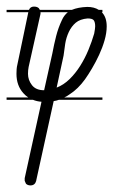

<svg xmlns="http://www.w3.org/2000/svg" viewBox="-20 -317 344 583"><path d="M87 239Q82 246 73 246Q64 246 59 241Q58 240 58 239L55 232V230V224L106 -8Q92 -9 80 -14H0V-21H66Q58 -26 51 -34Q30 -57 30 -93Q30 -100 30.5 -107Q31 -114 33 -122L66 -280H0V-287H68Q72 -297 83 -297Q93 -297 98 -292Q100 -289 101 -287H198Q217 -295 245 -296Q266 -296 280 -287H291V-280H289Q304 -265 304 -237Q304 -217 297.5 -194.5Q291 -172 281 -150.5Q271 -129 259.5 -109.5Q248 -90 238 -76Q217 -47 192 -31Q184 -25 175 -21H291V-14H159Q151 -11 143 -10L90 231V232ZM103 -275 67 -114Q65 -104 65 -93Q65 -74 77 -58.5Q89 -43 114 -43L139 -155Q144 -182 150.5 -207.5Q157 -233 168 -256Q174 -270 186 -280H103ZM152 -51Q173 -59 191 -76.5Q209 -94 223.5 -117Q238 -140 248.5 -165.5Q259 -191 266 -215Q269 -231 269 -237Q269 -249 265 -255Q261 -261 246 -261Q223 -259 210 -248Q197 -237 189 -220Q181 -203 178 -184Q175 -165 173 -148Z"/></svg>

Font: Gruenewald VA 3. Klasse
Style: Regular
Weight: 400
Designer: Peter Wiegel
Foundry: Peter Wiegel, nach dem Schriftentwurf von Dr. H. Gr¸newald
Version: Version 0.007